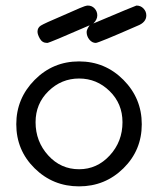

<svg xmlns="http://www.w3.org/2000/svg" viewBox="-20 -659 565 685"><path d="M38.1 -215.8Q38.1 -307.6 103.5 -373.8Q168.9 -439.9 262 -439.9Q355 -439.9 420.4 -374Q485.8 -308.1 485.8 -215.8Q485.8 -123 420.4 -58.6Q355 5.9 262 5.9Q168.9 5.9 103.5 -58.6Q38.1 -123 38.1 -215.8ZM106.9 -223.1Q106.9 -154.3 151.9 -104.7Q196.8 -55.2 262.2 -55.2Q326.2 -55.2 371.6 -104.5Q417 -153.8 417 -223.1Q417 -289.1 371.1 -334Q325.2 -378.9 262.2 -378.9Q199.2 -378.9 153.1 -334Q106.9 -289.1 106.9 -223.1ZM113.8 -545.9Q113.8 -560.1 125.5 -567.6Q137.2 -575.2 205.1 -604Q241.2 -620.1 264.2 -629.9Q284.2 -638.7 293 -639.2Q308.1 -639.2 317.6 -628.7Q327.1 -618.2 327.1 -604Q327.1 -588.9 313 -575.2Q461.9 -638.2 466.8 -639.2Q481.9 -639.2 491.9 -628.7Q502 -618.2 502 -604Q502 -579.1 470.2 -566.9Q331.1 -505.9 321.8 -505.9Q308.6 -505.9 298.8 -517.8Q289.1 -529.8 289.1 -544.9Q289.1 -553.7 299.8 -568.8Q155.8 -505.9 148.9 -505.9H147.9Q130.9 -505.9 122.3 -521Q113.8 -536.1 113.8 -545.9Z"/></svg>

Font: CMU Typewriter Text Variable Width
Style: Medium
Weight: 500
Version: Version 0.7.0